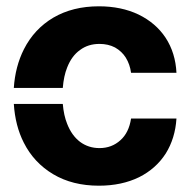

<svg xmlns="http://www.w3.org/2000/svg" viewBox="-20 -572 595 603"><path d="M290.5 11.2Q207.5 11.2 147 -24.9Q86.4 -61 54.7 -124Q27.8 -176.8 23.4 -245.6H177.2Q180.2 -209.5 190.9 -183.1Q205.1 -146.5 231.4 -126.5Q257.8 -106.9 292.5 -106.9Q331.1 -106.9 358.4 -131.8Q384.8 -155.3 391.6 -199.7H534.2Q530.3 -137.7 500.5 -89.8Q469.7 -42 417 -15.6Q362.3 11.2 290.5 11.2ZM23.4 -295.9Q27.8 -363.3 55.2 -417.5Q87.4 -481 147.5 -516.6Q208.5 -552.2 290.5 -552.2Q360.8 -552.2 415 -526.4Q469.2 -500 500 -453.6Q531.2 -405.8 534.2 -343.3H391.6Q388.2 -369.6 375 -391.1Q362.8 -410.6 341.3 -422.9Q319.8 -434.1 292.5 -434.1Q256.8 -434.1 231.4 -415Q205.1 -396.5 190.9 -359.9Q180.2 -333.5 177.2 -295.9Z"/></svg>

Font: Inter Tight Stencil
Style: Bold
Weight: 700
Designer: Rasmus Andersson
Foundry: rsms
Version: Version 3.004;Glyphs 3.1.2 (3151)